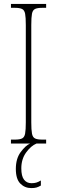

<svg xmlns="http://www.w3.org/2000/svg" viewBox="-20 -734 293 982"><path d="M36 0V-20H56Q81 -20 93 -26Q105 -32 108.5 -51Q112 -70 112 -108V-606Q112 -645 108.5 -663.5Q105 -682 93 -688Q81 -694 56 -694H36V-714H216V-694H196Q171 -694 159 -688Q147 -682 143.5 -663.5Q140 -645 140 -606V-108Q140 -70 143.5 -51Q147 -32 159 -26Q171 -20 196 -20H216V0ZM140 228Q107 228 84 205Q61 182 61 130Q61 77 86 43.5Q111 10 134 0H167Q138 12 113.5 46Q89 80 89 127Q89 167 103 185Q117 203 141 203Q155 203 165.5 200Q176 197 189 189V215Q177 222 166.5 225Q156 228 140 228Z"/></svg>

Font: Noto Serif Ethiopic ExtraCondensed Thin
Style: Regular
Weight: 100
Width: 2
Designer: Monotype Design Team
Foundry: Monotype Imaging Inc.
Version: Version 2.102; ttfautohint (v1.8.4.7-5d5b)